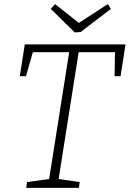

<svg xmlns="http://www.w3.org/2000/svg" viewBox="-20 -910 628 930"><path d="M107 0 111 -28 218 -43 315 -657H139L106 -541H76L100 -695H588L564 -541H535L537 -657H361L264 -43L366 -28L362 0ZM502 -890 517 -867 371 -755 342 -753 226 -867 247 -890 362 -799Z"/></svg>

Font: Bitter Light
Style: Italic
Weight: 300
Italic angle: -9°
Designer: Sol Matas, and Bitter project Authors
Foundry: Sol Matas
Version: Version 2.001